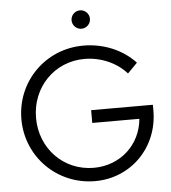

<svg xmlns="http://www.w3.org/2000/svg" viewBox="-60 -953 908 1019"><g transform="rotate(-5 394.0 -444.0)"><path d="M404 -801C431 -801 453 -823 453 -850C453 -877 431 -899 404 -899C377 -899 355 -877 355 -850C355 -823 377 -801 404 -801ZM406 11C598 11 746 -140 746 -335V-366H417V-298H668C656 -161 547 -60 405 -60C245 -60 122 -186 122 -350C122 -514 245 -640 405 -640C491 -640 575 -604 629 -543L681 -596C613 -669 513 -711 405 -711C203 -711 44 -551 44 -350C44 -149 204 11 406 11Z"/></g></svg>

Font: Red Hat Display
Style: Regular
Weight: 400
Designer: Pentagram, MCKL
Foundry: Pentagram, MCKL
Version: Version 1.023